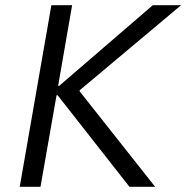

<svg xmlns="http://www.w3.org/2000/svg" viewBox="-20 -720 718 740"><path d="M479 0H578L287 -368V-372L678 -700H569L208 -389H204L258 -700H178L56 0H136L198 -353H202Z"/></svg>

Font: Fixel Display
Style: Italic
Weight: 400
Italic angle: -10°
Designer: AlfaBravo + MacPaw
Foundry: Kyrylo Tkachov, Marchela Mozhyna, Serhii Makarenko, Maria Weinstein, Zakhar Kryvoshyya
Version: Version 1.210;Glyphs 3.2 (3217)